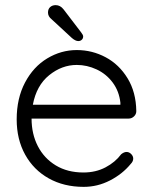

<svg xmlns="http://www.w3.org/2000/svg" viewBox="-20 -718 596 748"><path d="M481 -256H103Q103 -196 127.5 -148.5Q152 -101 197.5 -73.5Q243 -46 305 -46Q353 -46 391 -66Q429 -86 452 -117Q463 -126 473 -126Q483 -126 491 -118Q499 -110 499 -100Q499 -89 489 -79Q457 -40 408.5 -15Q360 10 306 10Q229 10 170 -23Q111 -56 78 -115.5Q45 -175 45 -253Q45 -335 77.5 -396.5Q110 -458 164 -490.5Q218 -523 279 -523Q339 -523 391.5 -495Q444 -467 477 -413Q510 -359 511 -285Q511 -273 502 -264.5Q493 -256 481 -256ZM108 -310H449V-318Q444 -363 419 -396.5Q394 -430 356.5 -447.5Q319 -465 279 -465Q221 -465 171.5 -425Q122 -385 108 -310ZM260 -570 181 -643Q167 -654 167 -669Q167 -683 175.5 -690.5Q184 -698 197 -698Q215 -698 228 -681L296 -592Q304 -582 304 -576Q304 -568 298.5 -563Q293 -558 285 -558Q274 -558 260 -570Z"/></svg>

Font: Quicksand
Style: Regular
Weight: 400
Designer: Andrew Paglinawan
Foundry: Andrew Paglinawan
Version: Version 3.000